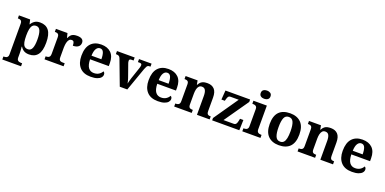

<svg xmlns="http://www.w3.org/2000/svg" viewBox="-8 -1845 6331 3160"><g transform="rotate(20 3157.5 -265.0)"><path d="M13 240V187H25Q40 187 56.5 182.5Q73 178 84.5 164Q96 150 96 122V-413Q96 -444 87 -458.5Q78 -473 63 -478Q48 -483 29 -483H22V-536H218L236 -458H240Q262 -497 298.5 -521.5Q335 -546 393 -546Q493 -546 545.5 -479Q598 -412 598 -266Q598 -121 546.5 -54.5Q495 12 397 12Q340 12 304.5 -9.5Q269 -31 247 -68H240Q242 -54 244 -30.5Q246 -7 247 15.5Q248 38 248 53V122Q248 150 259.5 164Q271 178 288 182.5Q305 187 319 187H341V240ZM350 -62Q400 -62 422 -112.5Q444 -163 444 -265Q444 -365 422.5 -418Q401 -471 351 -471Q311 -471 288.5 -447.5Q266 -424 257 -378Q248 -332 248 -266Q248 -197 257 -151.5Q266 -106 288.5 -84Q311 -62 350 -62Z M665 0V-53H668Q691 -53 708 -58Q725 -63 735 -78.5Q745 -94 745 -125V-415Q745 -445 736 -459.5Q727 -474 711 -478.5Q695 -483 673 -483H670V-536H872L892 -458H897Q910 -488 927 -508Q944 -528 970.5 -538Q997 -548 1038 -548Q1097 -548 1125 -527Q1153 -506 1153 -467Q1153 -421 1119.5 -395.5Q1086 -370 1026 -370Q1026 -411 1016 -432Q1006 -453 977 -453Q951 -453 935 -435Q919 -417 911 -390.5Q903 -364 900 -337Q897 -310 897 -293V-120Q897 -91 906 -76.5Q915 -62 931 -57.5Q947 -53 967 -53H999V0Z M1474 10Q1347 10 1281 -62.5Q1215 -135 1215 -265Q1215 -406 1280 -477.5Q1345 -549 1463 -549Q1572 -549 1634.5 -488Q1697 -427 1697 -308V-257H1369Q1372 -157 1406.5 -111Q1441 -65 1503 -65Q1555 -65 1591 -88.5Q1627 -112 1644 -146Q1658 -139 1664.5 -126.5Q1671 -114 1671 -97Q1671 -69 1650 -44.5Q1629 -20 1585.5 -5Q1542 10 1474 10ZM1544 -321Q1544 -398 1526 -441Q1508 -484 1465 -484Q1423 -484 1398 -442.5Q1373 -401 1371 -321Z M1819 -435Q1812 -454 1802 -464.5Q1792 -475 1776.5 -479Q1761 -483 1739 -483V-536H2049V-483H2007Q1992 -483 1983 -475Q1974 -467 1974 -451Q1974 -439 1977 -427Q1980 -415 1983 -407L2050 -218Q2058 -197 2065 -174.5Q2072 -152 2077.5 -131Q2083 -110 2086 -93Q2091 -117 2099 -147.5Q2107 -178 2114 -198L2182 -399Q2187 -413 2190 -427Q2193 -441 2193 -454Q2193 -471 2182 -477Q2171 -483 2154 -483H2125V-536H2345V-483H2325Q2312 -483 2301.5 -478Q2291 -473 2281.5 -457.5Q2272 -442 2260 -410L2115 0H1983Z M2651 10Q2524 10 2458 -62.5Q2392 -135 2392 -265Q2392 -406 2457 -477.5Q2522 -549 2640 -549Q2749 -549 2811.5 -488Q2874 -427 2874 -308V-257H2546Q2549 -157 2583.5 -111Q2618 -65 2680 -65Q2732 -65 2768 -88.5Q2804 -112 2821 -146Q2835 -139 2841.5 -126.5Q2848 -114 2848 -97Q2848 -69 2827 -44.5Q2806 -20 2762.5 -5Q2719 10 2651 10ZM2721 -321Q2721 -398 2703 -441Q2685 -484 2642 -484Q2600 -484 2575 -442.5Q2550 -401 2548 -321Z M2936 0V-53H2938Q2961 -53 2978.5 -58Q2996 -63 3006 -77.5Q3016 -92 3016 -122V-418Q3016 -446 3007 -460Q2998 -474 2982 -478.5Q2966 -483 2944 -483H2941V-536H3151L3164 -465H3169Q3189 -503 3212.5 -520.5Q3236 -538 3263.5 -543.5Q3291 -549 3322 -549Q3399 -549 3443 -503Q3487 -457 3487 -356V-124Q3487 -93 3494.5 -78Q3502 -63 3517 -58Q3532 -53 3554 -53H3557V0H3335V-329Q3335 -394 3317 -429Q3299 -464 3255 -464Q3222 -464 3203 -442.5Q3184 -421 3176 -385.5Q3168 -350 3168 -309V-118Q3168 -90 3177 -76Q3186 -62 3202 -57.5Q3218 -53 3240 -53H3243V0Z M3601 0V-41L3896 -468H3750Q3728 -468 3716 -453.5Q3704 -439 3693 -398L3687 -374H3627L3639 -536H4071V-493L3775 -68H3951Q3981 -68 3995 -87Q4009 -106 4017 -149L4023 -181H4082L4077 0Z M4129 0V-53H4141Q4156 -53 4172.5 -57.5Q4189 -62 4200.5 -76Q4212 -90 4212 -118V-422Q4212 -449 4200 -462Q4188 -475 4171.5 -479Q4155 -483 4141 -483H4129V-536H4364V-118Q4364 -90 4375.5 -76Q4387 -62 4404 -57.5Q4421 -53 4435 -53H4447V0ZM4283 -626Q4247 -626 4222.5 -643.5Q4198 -661 4198 -698Q4198 -736 4223 -753Q4248 -770 4284 -770Q4318 -770 4343.5 -753Q4369 -736 4369 -698Q4369 -661 4343.5 -643.5Q4318 -626 4283 -626Z M4769 10Q4649 10 4580 -59.5Q4511 -129 4511 -270Q4511 -411 4577 -480Q4643 -549 4772 -549Q4892 -549 4961 -480Q5030 -411 5030 -270Q5030 -129 4963.5 -59.5Q4897 10 4769 10ZM4771 -53Q4810 -53 4832.5 -77.5Q4855 -102 4865 -150.5Q4875 -199 4875 -270Q4875 -377 4851.5 -431Q4828 -485 4770 -485Q4712 -485 4689 -431.5Q4666 -378 4666 -270Q4666 -164 4689.5 -108.5Q4713 -53 4771 -53Z M5097 0V-53H5099Q5122 -53 5139.5 -58Q5157 -63 5167 -77.5Q5177 -92 5177 -122V-418Q5177 -446 5168 -460Q5159 -474 5143 -478.5Q5127 -483 5105 -483H5102V-536H5312L5325 -465H5330Q5350 -503 5373.5 -520.5Q5397 -538 5424.5 -543.5Q5452 -549 5483 -549Q5560 -549 5604 -503Q5648 -457 5648 -356V-124Q5648 -93 5655.5 -78Q5663 -63 5678 -58Q5693 -53 5715 -53H5718V0H5496V-329Q5496 -394 5478 -429Q5460 -464 5416 -464Q5383 -464 5364 -442.5Q5345 -421 5337 -385.5Q5329 -350 5329 -309V-118Q5329 -90 5338 -76Q5347 -62 5363 -57.5Q5379 -53 5401 -53H5404V0Z M6050 10Q5923 10 5857 -62.5Q5791 -135 5791 -265Q5791 -406 5856 -477.5Q5921 -549 6039 -549Q6148 -549 6210.5 -488Q6273 -427 6273 -308V-257H5945Q5948 -157 5982.5 -111Q6017 -65 6079 -65Q6131 -65 6167 -88.5Q6203 -112 6220 -146Q6234 -139 6240.5 -126.5Q6247 -114 6247 -97Q6247 -69 6226 -44.5Q6205 -20 6161.5 -5Q6118 10 6050 10ZM6120 -321Q6120 -398 6102 -441Q6084 -484 6041 -484Q5999 -484 5974 -442.5Q5949 -401 5947 -321Z"/></g></svg>

Font: Noto Serif Gujarati
Style: Bold
Weight: 700
Version: Version 2.102